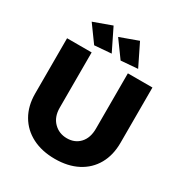

<svg xmlns="http://www.w3.org/2000/svg" viewBox="-211 -1074 1171 1239"><g transform="rotate(30 374.5 -454.5)"><path d="M239 -289Q239 -221 278.5 -181Q318 -141 377 -141Q436 -141 472.5 -180.5Q509 -220 509 -289V-701H692V-289Q692 -197 653.5 -129Q615 -61 544 -24Q473 13 376 13Q279 13 207 -24Q135 -61 95.5 -129Q56 -197 56 -289V-701H239ZM472 -922 552 -759 427 -749 337 -873ZM275 -922 355 -759 230 -749 140 -873Z"/></g></svg>

Font: Alexandria
Style: Bold
Weight: 700
Designer: Mohamed Gaber
Foundry: Kief Type Foundry
Version: Version 5.100